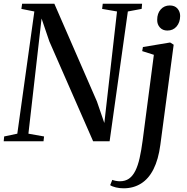

<svg xmlns="http://www.w3.org/2000/svg" viewBox="-31 -763 1012 1037"><path d="M-11 0 -8.5 -26 62.5 -41 154.5 -701 84.5 -715 88.5 -743H262.5L492.5 -215L532.5 -98.5L601 -701L520.5 -715L524 -743H736.5L734 -715L659.5 -701L561 0H472L235.5 -539.5L193.5 -663L122.5 -41L207 -26L204 0ZM835 19.5Q824.5 98.5 798.2 150.5Q772 202.5 731 228.2Q690 254 636.5 254Q614.5 254 594.8 249.2Q575 244.5 564 237L575.5 208.5Q583 211.5 594.5 213.8Q606 216 616.5 216Q645.5 216 665.8 201.8Q686 187.5 700 159.5Q714 131.5 723.2 90.2Q732.5 49 739.5 -4.5L800 -467L737 -487L741 -509L888 -533.5L907 -521.5ZM873 -598Q847.5 -598 832.5 -614.8Q817.5 -631.5 818 -656Q818 -690.5 837 -712Q856 -733.5 886 -733.5Q913 -733.5 927.5 -716.8Q942 -700 942 -676.5Q941.5 -642 922.8 -620Q904 -598 873 -598Z"/></svg>

Font: Merriweather 96pt
Style: Italic
Weight: 400
Italic angle: -7.8°
Version: Version 2.101